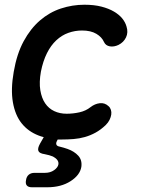

<svg xmlns="http://www.w3.org/2000/svg" viewBox="-20 -580 640 812"><path d="M38 -276Q51 -352 80 -405.5Q109 -459 149 -493.5Q189 -528 237.5 -544Q286 -560 337 -560Q378 -560 409 -552Q440 -544 462 -531Q484 -518 497 -502Q510 -486 515 -468Q523 -443 513 -422Q503 -401 481 -390Q462 -381 444.5 -384Q427 -387 420 -402Q411 -423 387.5 -437Q364 -451 327 -451Q297 -451 269 -441Q241 -431 218 -409.5Q195 -388 178.5 -355Q162 -322 153 -277Q145 -232 150.5 -198.5Q156 -165 171 -143Q186 -121 209.5 -110Q233 -99 262 -99Q289 -99 316 -105Q343 -111 363 -127Q381 -141 402 -143.5Q423 -146 439 -131Q446 -125 449 -115.5Q452 -106 450.5 -95.5Q449 -85 443.5 -73.5Q438 -62 427 -51Q406 -31 384 -19Q362 -7 339 -0.5Q316 6 291.5 8Q267 10 242 10H224L221 16Q216 25 218.5 31.5Q221 38 232 40Q249 44 266 50Q294 60 311 78.5Q328 97 324 126Q318 161 278 186.5Q238 212 180 212H115Q100 212 93.5 204.5Q87 197 90 182Q92 167 101.5 159Q111 151 126 151H170Q193 151 209 139.5Q225 128 227 115Q230 96 204 82Q190 76 169 72Q147 69 142.5 58.5Q138 48 149 28L165 0Q153 -3 143 -7Q99 -24 71.5 -58.5Q44 -93 34.5 -147.5Q25 -202 38 -276Z"/></svg>

Font: Maple Mono NL SemiBold
Style: Italic
Weight: 600
Italic angle: -10°
Monospace: yes
Designer: subframe7536
Version: Version 7.000